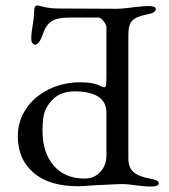

<svg xmlns="http://www.w3.org/2000/svg" viewBox="-20 -675 617 700"><path d="M470 0Q444 -4 425 -4Q410 -4 317 1Q281 4 264 4Q160 4 102.5 -45Q45 -94 45 -178Q45 -234 75.5 -279Q106 -324 158.5 -349.5Q211 -375 273 -375Q324 -375 351 -359Q354 -357 361 -357Q366 -357 367 -368Q368 -379 368 -408V-576Q368 -585 357.5 -598Q347 -611 339 -611H233Q187 -611 166.5 -596.5Q146 -582 135 -547Q122 -512 108 -512Q103 -512 98.5 -517.5Q94 -523 94 -533Q94 -554 99 -582Q104 -609 105 -641Q105 -645 107.5 -650Q110 -655 115 -655Q119 -655 141 -649.5Q163 -644 197 -644L402 -643Q429 -643 471 -649Q505 -653 519 -653Q548 -653 548 -642Q548 -628 515 -622Q477 -615 462.5 -600Q448 -585 448 -550V-98Q448 -64 467 -47.5Q486 -31 526 -24Q543 -21 551 -17Q559 -13 559 -6Q559 5 530 5Q507 5 470 0ZM368 -108V-264Q368 -304 337.5 -323Q307 -342 252 -342Q228 -342 208.5 -335Q189 -328 177 -317Q155 -296 145 -273Q135 -250 135 -198Q135 -118 176 -71Q217 -24 288 -24Q324 -24 346 -48.5Q368 -73 368 -108Z"/></svg>

Font: EB Garamond
Style: Regular
Weight: 400
Designer: Georg Duffner and Octavio Pardo
Foundry: Georg Duffner
Version: Version 1.000; ttfautohint (v1.6)